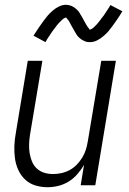

<svg xmlns="http://www.w3.org/2000/svg" viewBox="-20 -774 540 802"><path d="M179 8Q152 8 127.5 0.5Q103 -7 85 -24Q67 -41 56.5 -64Q46 -87 42.5 -112.5Q39 -138 40 -164.5Q41 -191 46 -218L96 -520H157L105 -209Q102 -189 101.5 -170Q101 -151 104 -133Q107 -115 114 -98.5Q121 -82 134 -70Q147 -58 164.5 -52.5Q182 -47 202 -47Q219 -47 237 -51Q255 -55 271.5 -64Q288 -73 301 -86.5Q314 -100 324 -116.5Q334 -133 339 -150Q344 -167 347 -185L403 -520H464L378 0H317L331 -85Q319 -65 303 -46.5Q287 -28 266.5 -15.5Q246 -3 223.5 2.5Q201 8 179 8ZM356 -598Q351 -598 346 -598.5Q341 -599 336.5 -601Q332 -603 327.5 -605Q323 -607 319 -610Q315 -613 311.5 -616Q308 -619 305 -622.5Q302 -626 299.5 -630Q297 -634 294.5 -638.5Q292 -643 289.5 -647Q287 -651 285 -655Q283 -659 280.5 -663Q278 -667 275.5 -672Q273 -677 270.5 -681.5Q268 -686 265.5 -689.5Q263 -693 259.5 -696.5Q256 -700 256 -702Q256 -701 251 -699Q246 -697 243 -694.5Q240 -692 236 -688Q232 -684 230 -682Q228 -680 226 -678Q224 -676 222 -673.5Q220 -671 217.5 -668Q215 -665 213 -662Q211 -659 208.5 -656Q206 -653 203.5 -649.5Q201 -646 198 -642Q195 -638 192.5 -634Q190 -630 187.5 -626Q185 -622 181.5 -617.5Q178 -613 175.5 -608Q173 -603 170 -598L120 -625Q131 -643 141.5 -658Q152 -673 161 -685.5Q170 -698 178.5 -708Q187 -718 199.5 -729Q212 -740 226.5 -747Q241 -754 256 -754Q261 -754 265.5 -753Q270 -752 275 -750.5Q280 -749 284 -746.5Q288 -744 292 -741.5Q296 -739 299.5 -735.5Q303 -732 306 -729Q309 -726 311.5 -721.5Q314 -717 316.5 -713Q319 -709 321.5 -705Q324 -701 326 -697Q328 -693 330.5 -688.5Q333 -684 335.5 -679.5Q338 -675 340.5 -670.5Q343 -666 345.5 -662.5Q348 -659 351.5 -655Q355 -651 355 -649Q355 -650 360 -652Q365 -654 368 -656.5Q371 -659 375 -663Q379 -667 381 -669Q383 -671 385.5 -673.5Q388 -676 389.5 -678.5Q391 -681 393.5 -683.5Q396 -686 398 -689Q400 -692 402.5 -695.5Q405 -699 408 -702.5Q411 -706 413.5 -709.5Q416 -713 418.5 -717Q421 -721 424 -725.5Q427 -730 430 -734.5Q433 -739 436 -743.5Q439 -748 441 -753L491 -727Q480 -708 469.5 -693Q459 -678 450 -665.5Q441 -653 433 -643.5Q425 -634 412 -623Q399 -612 385 -605Q371 -598 356 -598Z"/></svg>

Font: Iosevka Term Curly Lt Obl
Style: Regular
Weight: 300
Italic angle: -9°
Designer: Belleve Invis
Foundry: Belleve Invis
Version: Version 32.3.0